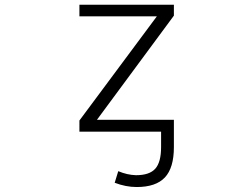

<svg xmlns="http://www.w3.org/2000/svg" viewBox="-20 -542 1040 792"><path d="M307.6 -522.5H697.3V-477.5L379.9 -47.9H697.3V-25.4V-3.9V64.5Q697.3 150.4 660.2 189.9Q623 229.5 543.9 229.5Q499 229.5 453.1 211.9L467.8 164.1Q504.9 179.7 541 180.7Q596.7 180.7 620.6 153.8Q644.5 127 644.5 64.5V1H307.6V-44.9L627 -474.6H307.6Z"/></svg>

Font: Gen Shin Gothic Monospace Light
Style: Regular
Weight: 300
Designer: [Source Han Sans]
Ryoko NISHIZUKA  (kana & ideographs); Paul D. Hunt (Latin, Greek & Cyrillic); Wenlong ZHANG  (bopomofo
Version: Version 1.002.20150607